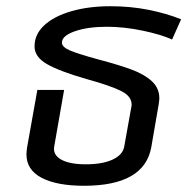

<svg xmlns="http://www.w3.org/2000/svg" viewBox="-20 -587 602 617"><path d="M65 -91Q65 -97 67 -113L100 -298H186L154 -115Q150 -89 177 -74Q204 -59 256 -59Q309 -59 341.5 -74Q374 -89 379 -115L402 -243Q403 -246 403 -251Q403 -278 368.5 -295Q334 -312 258 -333Q171 -358 131 -381Q91 -404 91 -438Q91 -477 122.5 -506Q154 -535 209.5 -551Q265 -567 335 -567Q399 -567 457 -555.5Q515 -544 562 -525L533 -460Q498 -476 438.5 -488.5Q379 -501 323 -501Q262 -501 220.5 -486.5Q179 -472 179 -450Q179 -436 204.5 -425Q230 -414 296 -396Q364 -378 404 -363Q444 -348 468 -326Q492 -304 492 -271Q492 -266 490 -252L466 -113Q443 10 250 10Q163 10 114 -15.5Q65 -41 65 -91Z"/></svg>

Font: KoHo Medium
Style: Italic
Weight: 500
Italic angle: -10°
Designer: Cadson Demak & Katatrad Team
Foundry: Cadson Demak Co.,Ltd.
Version: Version 1.000